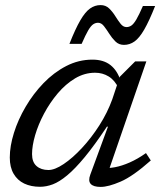

<svg xmlns="http://www.w3.org/2000/svg" viewBox="-20 -725 631 755"><path d="M335 -38 404.5 -227H400.5Q351.5 -153.5 313.2 -107.2Q275 -61 244.2 -35.5Q213.5 -10 187.8 -0.2Q162 9.5 137.5 9.5Q102 9.5 75.2 -3.2Q48.5 -16 33.5 -41.8Q18.5 -67.5 18.5 -105.5Q18.5 -150.5 34.8 -202.5Q51 -254.5 80.8 -305.2Q110.5 -356 151 -398Q191.5 -440 240.2 -465.2Q289 -490.5 343.5 -490.5Q387.5 -490.5 414.8 -468.8Q442 -447 454.5 -406.5L447 -377Q431.5 -409.5 407.5 -424.2Q383.5 -439 354 -439Q312.5 -439 275.2 -416.8Q238 -394.5 207 -357.8Q176 -321 153.2 -278.2Q130.5 -235.5 118.2 -193.5Q106 -151.5 106 -119Q106 -87.5 123.8 -72Q141.5 -56.5 170.5 -56.5Q195.5 -56.5 230.5 -80Q265.5 -103.5 302.2 -143Q339 -182.5 370.8 -232.2Q402.5 -282 421.5 -334.5L451 -423L511.5 -483.5H555.5L401.5 -37L384 -65Q405.5 -62.5 432.2 -67.5Q459 -72.5 490.2 -86.2Q521.5 -100 554 -123L573 -94Q502.5 -31.5 454.2 -10.8Q406 10 376 10Q347 10 336.5 -2Q326 -14 335 -38ZM590 -701.5Q566.5 -642 547.2 -608.8Q528 -575.5 509 -562Q490 -548.5 467.5 -548.5Q447.5 -548.5 434 -561.8Q420.5 -575 409.8 -592Q399 -609 388.8 -622.2Q378.5 -635.5 365.5 -635.5Q355.5 -635.5 346.5 -629.5Q337.5 -623.5 327 -605.8Q316.5 -588 301 -552.5H253Q276.5 -612 295.8 -645Q315 -678 334 -691.5Q353 -705 375.5 -705Q395.5 -705 409 -692Q422.5 -679 433.2 -661.8Q444 -644.5 454.2 -631.5Q464.5 -618.5 477.5 -618.5Q487.5 -618.5 496.5 -624.5Q505.5 -630.5 516 -648.2Q526.5 -666 542 -701.5Z"/></svg>

Font: Newsreader 10pt
Style: Italic
Weight: 400
Italic angle: -17°
Version: Version 1.003